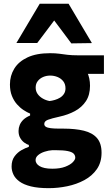

<svg xmlns="http://www.w3.org/2000/svg" viewBox="-20 -795 590 1020"><path d="M239 204.6Q182.5 204.6 144.3 195.2Q106.1 185.7 83.6 169.3Q61 152.8 51.3 132.1Q41.6 111.5 41.6 89.5Q41.6 56.5 57.7 35.1Q73.7 13.8 95.3 2Q116.8 -9.8 133.3 -14.8V-25Q123.1 -27.6 110.4 -36.5Q97.6 -45.3 88.1 -60.9Q78.5 -76.4 78.5 -99.2Q78.5 -115.7 84.8 -131.1Q91.1 -146.6 104.6 -159.5Q118.1 -172.3 139.9 -181.4V-191.6Q123.9 -198 105.4 -210.1Q86.9 -222.2 70.3 -240.8Q53.8 -259.4 43.3 -285.5Q32.8 -311.7 32.8 -346.3Q32.8 -393 56.1 -430.7Q79.3 -468.3 126.6 -490.3Q173.9 -512.4 246.1 -512.4Q274.1 -512.4 294.9 -509.6Q315.8 -506.8 338.4 -503.9Q361.1 -501.1 394.9 -501.1H532.1V-402.7Q485.5 -402.7 443 -402.7Q400.5 -402.7 356.3 -402.7L395.6 -464.5Q427.6 -443.5 442.9 -411.8Q458.2 -380.2 458.2 -339.3Q458.2 -290.8 436.6 -257.8Q414.9 -224.9 378.2 -205Q341.6 -185.2 296.5 -175.4Q254.8 -166.3 235 -158.8Q215.2 -151.3 215.2 -136.7Q215.2 -126.8 223.6 -121.5Q232.1 -116.1 250 -113.9Q268 -111.7 296.6 -111.7H316.7Q380.2 -111.7 425.6 -100.6Q471 -89.4 495.3 -61.6Q519.5 -33.7 519.5 16.2Q519.5 67.4 494.6 103.5Q469.6 139.5 428.2 161.8Q386.7 184.1 337.3 194.4Q287.9 204.6 239 204.6ZM257.7 101.3Q298.9 101.3 326.1 90.9Q353.3 80.5 366.6 66.8Q379.9 53.1 379.9 42.8Q379.9 30.6 371.6 21.6Q363.3 12.6 340.5 7.7Q317.7 2.8 273.9 2.8H258.4Q237.9 4.1 217.2 10.8Q196.6 17.4 182.8 28.9Q169 40.3 169 55.7Q169 64.5 174.2 72.7Q179.3 81 190 87.4Q200.6 93.9 217.5 97.6Q234.3 101.3 257.7 101.3ZM243.3 -258.3Q256.5 -259.7 271.3 -264.1Q286.1 -268.4 299 -276.2Q311.8 -284 319.8 -296.3Q327.9 -308.5 327.9 -325.5Q327.9 -348.3 316 -363.4Q304.1 -378.4 285.5 -386Q267 -393.5 246.5 -393.5Q226.7 -393.5 209.1 -386Q191.5 -378.4 180.5 -364.1Q169.5 -349.9 169.5 -330Q169.5 -310.6 179.9 -295.8Q190.3 -281.1 207.2 -271.5Q224 -261.9 243.3 -258.3ZM358.9 -564.5Q332 -600.6 305.2 -636.6Q278.4 -672.6 250.6 -709.2H285.1Q257.8 -672.6 231.2 -637.3Q204.5 -601.9 177.7 -566.5H67.1Q97.8 -618 128.7 -670.3Q159.6 -722.5 191 -775.1H344.4Q375.7 -722.5 406.5 -670.2Q437.4 -617.9 468.3 -566.1Z"/></svg>

Font: Commissioner Thin
Style: Regular
Weight: 100
Designer: Kostas Bartsokas
Foundry: Kostas Bartsokas
Version: Version 1.001;gftools[0.9.23]